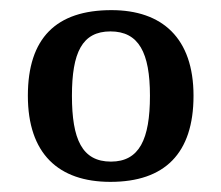

<svg xmlns="http://www.w3.org/2000/svg" viewBox="-20 -739 437 379"><path d="M198 -380C305 -380 362 -436 362 -550C362 -664 300 -719 200 -719C91 -719 35 -664 35 -550C35 -436 95 -380 198 -380ZM199 -420C142 -420 122 -464 122 -550C122 -635 142 -677 198 -677C254 -677 276 -635 276 -550C276 -464 255 -420 199 -420Z"/></svg>

Font: Noto Nastaliq Urdu
Style: Regular
Weight: 400
Designer: Monotype Design Team (Patrick Giasson: type design, Kamal Mansour: OpenType code, Glenda Bellarosa). Updated by Simon Co
Foundry: Monotype Imaging Inc., Simon Cozens
Version: Version 3.009